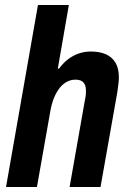

<svg xmlns="http://www.w3.org/2000/svg" viewBox="-20 -744 512 764"><path d="M4 0 131 -724H254L210 -471H215Q231 -493 250.5 -508Q270 -523 293 -531Q316 -539 341 -539Q377 -539 401.5 -528Q426 -517 439.5 -494.5Q453 -472 453 -437Q453 -424 451 -409Q449 -394 447 -378L380 0H257L319 -352Q321 -360 321.5 -367.5Q322 -375 322 -383Q322 -398 317.5 -407.5Q313 -417 304 -422Q295 -427 280 -427Q262 -427 246 -418.5Q230 -410 217 -393.5Q204 -377 194.5 -353.5Q185 -330 180 -300L127 0Z"/></svg>

Font: Archivo Condensed
Style: Bold Italic
Weight: 700
Width: 3
Italic angle: -10°
Designer: Hector Gatti
Foundry: Omnibus-Type
Version: Version 2.001